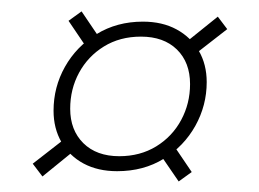

<svg xmlns="http://www.w3.org/2000/svg" viewBox="-20 -396 466 346"><path d="M103.5 -358.5 127 -375.5 162.5 -323 139 -306ZM372.5 -366 389.5 -343.5 326.5 -294.5 311 -316.5ZM325.5 -86 302 -69 266 -121.5 290 -138.5ZM39 -101 102 -150 118 -128 56.5 -78ZM237.5 -357Q272.5 -357 298.2 -343Q324 -329 338.2 -304.5Q352.5 -280 352.5 -248Q352.5 -206 332 -169.2Q311.5 -132.5 275.2 -110Q239 -87.5 191 -87.5Q156.5 -87.5 130.8 -101.2Q105 -115 90.8 -139.8Q76.5 -164.5 76.5 -196.5Q76.5 -239 97 -275.5Q117.5 -312 154 -334.5Q190.5 -357 237.5 -357ZM195 -114.5Q232.5 -114.5 261.5 -132.2Q290.5 -150 306.5 -179.8Q322.5 -209.5 322.5 -244.5Q322.5 -283.5 298.8 -306.8Q275 -330 234 -330Q196 -330 167.2 -312.2Q138.5 -294.5 122.5 -265Q106.5 -235.5 106.5 -200Q106.5 -161.5 130.2 -138Q154 -114.5 195 -114.5Z"/></svg>

Font: Newsreader 24pt Light
Style: Italic
Weight: 300
Italic angle: -17°
Designer: Hugues Gentile
Foundry: Production Type
Version: Version 1.003